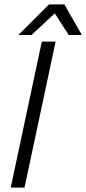

<svg xmlns="http://www.w3.org/2000/svg" viewBox="-20 -857 394 877"><path d="M29 0 171 -667H234L92 0ZM204 -837H274L354 -697H294ZM274 -837 124 -697H64L204 -837Z"/></svg>

Font: Epunda Sans Light
Style: Italic
Weight: 300
Italic angle: -12.0243°
Designer: Simon Atzbach
Foundry: typofactur
Version: Version 2.204